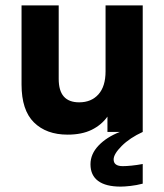

<svg xmlns="http://www.w3.org/2000/svg" viewBox="-20 -490 610 713"><path d="M60 0ZM231 10Q152 10 106 -35.5Q60 -81 60 -176V-470H198V-197Q198 -153 217 -131.5Q236 -110 274 -110Q319 -110 345.5 -139.5Q372 -169 372 -225V-470H510V0H379V-57Q357 -26 320.5 -8Q284 10 231 10ZM428 203Q373 203 344.5 182Q316 161 316 120Q316 82 346 50.5Q376 19 425 0H510Q462 22 432 52Q402 82 402 102Q402 127 436 127Q449 127 469 125Q489 123 510 119V192Q487 198 464.5 200.5Q442 203 428 203Z"/></svg>

Font: Gantari
Style: Bold
Weight: 700
Designer: Anugrah Pasau
Foundry: Lafontype
Version: Version 1.000; ttfautohint (v1.6)